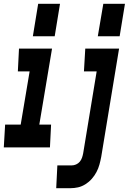

<svg xmlns="http://www.w3.org/2000/svg" viewBox="-48 -776 678 1011"><path d="M467 -585 496 -756H610L582 -585ZM125 -585 153 -756H268L240 -585ZM248 215 254 95H329Q341 95 352.5 90Q364 85 372 75.5Q380 66 384 54Q388 42 390 31L461 -400H394L401 -520H579L485 50Q481 71 475.5 91Q470 111 460 130Q450 149 435.5 165.5Q421 182 402 194Q383 206 363 210.5Q343 215 322 215ZM-28 0 -21 -120H61L108 -400H46L52 -520H226L159 -120H221L215 0Z"/></svg>

Font: Iosevka SS04 Heavy Extended
Style: Italic
Weight: 900
Width: 7
Italic angle: -9°
Monospace: yes
Designer: Belleve Invis
Foundry: Belleve Invis
Version: Version 19.0.0; ttfautohint (v1.8.4)